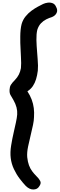

<svg xmlns="http://www.w3.org/2000/svg" viewBox="-20 -1024 470 1513"><path d="M55.5 -318.5Q56.5 -340 65.5 -355.2Q74.5 -370.5 97 -393Q117.5 -414.5 128.8 -437Q140 -459.5 145 -487.5Q148.5 -523 145 -575.8Q141.5 -628.5 140 -684.5Q139.5 -711.5 139.8 -738Q140 -764.5 142.5 -789Q145 -813.5 150.5 -835Q160.5 -869 181.8 -895Q203 -921 229 -940Q255 -959 279.2 -971.8Q303.5 -984.5 319.5 -992.5Q336.5 -1000.5 356.8 -1003Q377 -1005.5 395 -998.5Q413 -991.5 422 -970Q436.5 -944 426.2 -922.2Q416 -900.5 389.5 -889.5Q367.5 -883 344.8 -871.8Q322 -860.5 303.2 -841Q284.5 -821.5 274 -789.5Q270 -773 268.2 -752.5Q266.5 -732 267 -708.8Q267.5 -685.5 269 -661Q272 -609 276.8 -556.5Q281.5 -504 278 -467Q273.5 -430.5 264.2 -400Q255 -369.5 238.8 -345.5Q222.5 -321.5 196 -304.5Q217.5 -271.5 229.8 -238.8Q242 -206 246.2 -172.2Q250.5 -138.5 248 -101.5Q247.5 -74 240 -39Q232.5 -4 223.5 33.5Q211.5 82 201.5 130Q191.5 178 194.5 214.5Q198.5 251.5 208.2 278Q218 304.5 232.8 324.5Q247.5 344.5 266 363Q286.5 382.5 296.8 402Q307 421.5 288 446Q274.5 468.5 243.5 469.2Q212.5 470 183 441Q161 418 135.2 384.2Q109.5 350.5 89.8 308.8Q70 267 64.5 221Q59 176.5 67.8 122.5Q76.5 68.5 88.5 17Q97.5 -23 105.5 -59.2Q113.5 -95.5 115.5 -122Q117.5 -149.5 110.2 -177.5Q103 -205.5 85.5 -236.5Q73 -258.5 63.2 -274.5Q53.5 -290.5 55.5 -318.5Z"/></svg>

Font: Edu NSW ACT Hand Pre
Style: Regular
Weight: 400
Designer: Tina and Corey Anderson, Eben Sorkin, Mirko Velimirovic
Foundry: Sorkin Type Co.
Version: Version 2.000